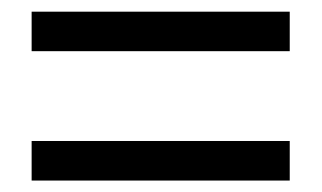

<svg xmlns="http://www.w3.org/2000/svg" viewBox="-20 -506 556 332"><path d="M34.7 -417.5V-485.8H481V-417.5ZM34.7 -193.8V-262.2H481V-193.8Z"/></svg>

Font: Akatab Medium
Style: Regular
Weight: 500
Designer: SIL Global
Foundry: SIL Global
Version: Version 4.100